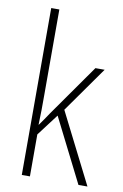

<svg xmlns="http://www.w3.org/2000/svg" viewBox="-86 -810 552 861"><g transform="rotate(10 189.5 -380.0)"><path d="M113 -370V-760H76V0H113V-191L188 -290L334 0H375L213 -321L360 -529H318L152 -293C138 -272 128 -257 112 -235H111C113 -281 113 -322 113 -370Z"/></g></svg>

Font: Noto Sans Gurmukhi UI Condensed ExtraLight
Style: Regular
Weight: 200
Width: 3
Designer: Jelle Bosma - Monotype Design Team
Foundry: Monotype Imaging Inc.
Version: Version 2.004